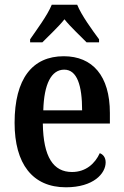

<svg xmlns="http://www.w3.org/2000/svg" viewBox="-20 -786 525 816"><path d="M108 -619V-606H160C187 -634 228 -671 254 -704C280 -671 321 -634 348 -606H401V-619C373 -657 326 -721 308 -766H200C182 -721 134 -657 108 -619ZM260 10C378 10 429 -49 429 -96C429 -117 418 -130 404 -135C384 -91 345 -55 286 -55C207 -55 164 -118 162 -261H447V-306C447 -464 373 -547 251 -547C118 -547 42 -452 42 -264C42 -90 118 10 260 10ZM329 -317H164C167 -429 198 -490 253 -490C308 -490 329 -422 329 -317Z"/></svg>

Font: Noto Serif Bengali Condensed SemiBold
Style: Regular
Weight: 600
Width: 3
Designer: Juan Bruce, Universal Thirst, Indian Type Foundry and the Monotype Design Team.
Foundry: Monotype Imaging Inc.
Version: Version 2.003